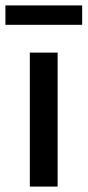

<svg xmlns="http://www.w3.org/2000/svg" viewBox="-58 -688 323 708"><path d="M52 0V-494H154.5V0ZM-38 -596.5V-668H245V-596.5Z"/></svg>

Font: Cabin Condensed Medium
Style: Regular
Weight: 500
Width: 3
Designer: Pablo Impallari
Foundry: Pablo Impallari. http://www.impallari.com Igino Marini. http://www.ikern.com
Version: Version 3.001; ttfautohint (v1.8.3)